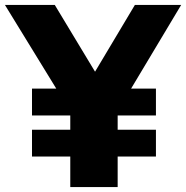

<svg xmlns="http://www.w3.org/2000/svg" viewBox="-48 -760 756 780"><path d="M237.5 0V-384.5L276 -244.5L-28 -740H174.5L364.5 -425H312L500 -740H688L391.5 -244.5L430 -382V0ZM82 -124V-233H585.5V-124ZM82 -291V-400H585.5V-291Z"/></svg>

Font: Encode Sans SC ExtraBold
Style: Regular
Weight: 800
Version: Version 3.002